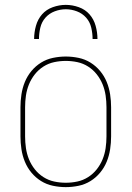

<svg xmlns="http://www.w3.org/2000/svg" viewBox="-20 -760 540 788"><path d="M250 8Q224 8 197.5 2.5Q171 -3 148.5 -17Q126 -31 109 -51.5Q92 -72 82 -96.5Q72 -121 68 -147.5Q64 -174 64 -200V-320Q64 -346 68 -372.5Q72 -399 82 -423.5Q92 -448 109 -468.5Q126 -489 148.5 -503Q171 -517 197.5 -522.5Q224 -528 250 -528Q276 -528 302.5 -522.5Q329 -517 351.5 -503Q374 -489 391 -468.5Q408 -448 418 -423.5Q428 -399 432 -372.5Q436 -346 436 -320V-200Q436 -174 432 -147.5Q428 -121 418 -96.5Q408 -72 391 -51.5Q374 -31 351.5 -17Q329 -3 302.5 2.5Q276 8 250 8ZM250 -10Q274 -10 297.5 -15Q321 -20 341.5 -33Q362 -46 377 -65Q392 -84 401 -106Q410 -128 413.5 -152Q417 -176 417 -200V-320Q417 -344 413.5 -368Q410 -392 401 -414Q392 -436 377 -455Q362 -474 341.5 -487Q321 -500 297.5 -505Q274 -510 250 -510Q226 -510 202.5 -505Q179 -500 158.5 -487Q138 -474 123 -455Q108 -436 99 -414Q90 -392 86.5 -368Q83 -344 83 -320V-200Q83 -176 86.5 -152Q90 -128 99 -106Q108 -84 123 -65Q138 -46 158.5 -33Q179 -20 202.5 -15Q226 -10 250 -10ZM120 -600Q120 -627 127.5 -654Q135 -681 152.5 -701Q170 -721 196.5 -730.5Q223 -740 250 -740Q277 -740 303.5 -730.5Q330 -721 347.5 -701Q365 -681 372.5 -654Q380 -627 380 -600H360Q360 -623 354.5 -646.5Q349 -670 333.5 -687.5Q318 -705 295.5 -713.5Q273 -722 250 -722Q227 -722 204.5 -713.5Q182 -705 166.5 -687.5Q151 -670 145.5 -646.5Q140 -623 140 -600Z"/></svg>

Font: Iosevka SS18 Thin
Style: Regular
Weight: 100
Monospace: yes
Designer: Belleve Invis
Foundry: Belleve Invis
Version: Version 25.1.1; ttfautohint (v1.8.4)